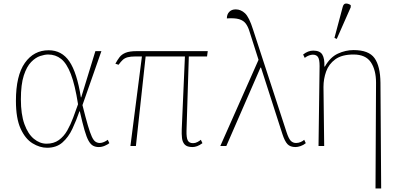

<svg xmlns="http://www.w3.org/2000/svg" viewBox="-20 -825 2241 1085"><path d="M246 10Q205 10 164 -15Q123 -40 96.5 -98Q70 -156 70 -255Q70 -398 120.5 -469.5Q171 -541 255 -541Q329 -541 372 -478Q415 -415 437 -275H439L519 -536H553L446 -231Q464 -159 476.5 -116.5Q489 -74 499 -52.5Q509 -31 520 -24Q531 -17 544 -17Q555 -17 567.5 -22.5Q580 -28 589 -35L598 -16Q588 -8 571.5 -1Q555 6 538 6Q520 6 506 -1.5Q492 -9 480.5 -29.5Q469 -50 457.5 -90Q446 -130 431 -196H429Q411 -144 389 -97Q367 -50 333 -20Q299 10 246 10ZM243 -13Q284 -13 312.5 -33.5Q341 -54 360 -87.5Q379 -121 393.5 -160Q408 -199 421 -236Q404 -345 380.5 -406Q357 -467 325.5 -492Q294 -517 252 -517Q233 -517 207 -508.5Q181 -500 156 -474.5Q131 -449 114.5 -398.5Q98 -348 98 -264Q98 -179 118 -123.5Q138 -68 171.5 -40.5Q205 -13 243 -13Z M717 0 782 -506H746Q718 -506 701.5 -501.5Q685 -497 674 -487Q663 -477 650 -459L632 -465Q644 -487 656 -502.5Q668 -518 690 -527Q712 -536 752 -536H1154L1150 -506H1047L1034 -86Q1033 -47 1041 -31.5Q1049 -16 1071 -16Q1084 -16 1096 -22.5Q1108 -29 1115 -35L1124 -16Q1108 -4 1094 1Q1080 6 1068 6Q1037 6 1024 -8Q1011 -22 1008.5 -45Q1006 -68 1007 -94L1025 -506H803L748 0Z M1225 0 1441 -487 1390 -647Q1382 -674 1369 -691.5Q1356 -709 1331.5 -716.5Q1307 -724 1262 -721Q1262 -744 1275.5 -758Q1289 -772 1312 -772Q1341 -772 1364.5 -750Q1388 -728 1410 -658L1599 -79Q1611 -42 1623 -29.5Q1635 -17 1653 -17Q1667 -17 1679.5 -22.5Q1692 -28 1699 -35L1708 -16Q1695 -5 1678.5 0.5Q1662 6 1650 6Q1620 6 1604.5 -10.5Q1589 -27 1576 -67L1455 -443H1452L1259 0Z M2102 240 2105 -357Q2105 -430 2075.5 -473.5Q2046 -517 1978 -517Q1912 -517 1875 -490Q1838 -463 1823 -421Q1808 -379 1808 -334L1812 0H1780L1786 -452Q1786 -489 1777 -502.5Q1768 -516 1748 -516Q1739 -516 1727 -512Q1715 -508 1702 -498L1693 -517Q1721 -539 1750 -539Q1788 -539 1801.5 -516.5Q1815 -494 1813 -449H1816Q1846 -502 1889.5 -522Q1933 -542 1978 -542Q2064 -542 2096.5 -496.5Q2129 -451 2130 -357L2134 240ZM1883 -605 1870 -611 1917 -787Q1922 -805 1935.5 -805Q1949 -805 1962 -796V-784Z"/></svg>

Font: Noto Serif Thin
Style: Regular
Weight: 100
Designer: Monotype Design Team
Foundry: Monotype Imaging Inc.
Version: Version 2.015